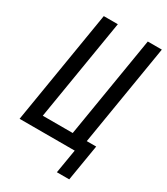

<svg xmlns="http://www.w3.org/2000/svg" viewBox="-216 -828 935 1077"><g transform="rotate(30 251.5 -290.0)"><path d="M337 155 363 0H6L127 -735H218L110 -80H304L412 -735H503L395 -80H456L417 155Z"/></g></svg>

Font: Iosevka Term Curly Medium
Style: Italic
Weight: 500
Italic angle: -9°
Designer: Belleve Invis
Foundry: Belleve Invis
Version: Version 32.3.0